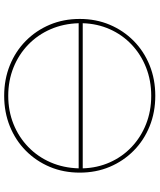

<svg xmlns="http://www.w3.org/2000/svg" viewBox="56 -798 746 897"><g transform="rotate(90 428.5 -350.0)"><path d="M428 3Q351 3 285.5 -23.5Q220 -50 171.5 -98Q123 -146 96 -210Q69 -274 69 -350Q69 -426 96 -490Q123 -554 171.5 -602Q220 -650 285.5 -676.5Q351 -703 428 -703Q505 -703 570.5 -676.5Q636 -650 684.5 -602Q733 -554 760 -490Q787 -426 787 -350Q787 -274 760 -210Q733 -146 684.5 -98Q636 -50 570.5 -23.5Q505 3 428 3ZM428 -16Q499 -16 560 -40.5Q621 -65 667 -109.5Q713 -154 739 -214Q765 -274 767 -345H89Q91 -274 117 -214Q143 -154 189 -109.5Q235 -65 296 -40.5Q357 -16 428 -16ZM89 -364H767Q765 -432 739 -490.5Q713 -549 667 -592.5Q621 -636 560 -660Q499 -684 428 -684Q357 -684 296 -660Q235 -636 189 -592.5Q143 -549 117 -490.5Q91 -432 89 -364Z"/></g></svg>

Font: Montserrat Thin
Style: Regular
Weight: 100
Designer: Julieta Ulanovsky
Foundry: Julieta Ulanovsky
Version: Version 9.000